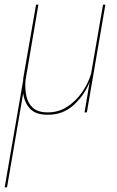

<svg xmlns="http://www.w3.org/2000/svg" viewBox="-20 -480 500 820"><path d="M144 -460H134L80 -150Q79 -147 79 -143.5Q79 -140 79 -137L0 320H10L79 -82Q84 -42 108 -16Q132 10 183 10Q247 11 293.5 -30.5Q340 -72 363 -130L341 0H351L430 -460H420L369 -165Q357 -124 330.5 -86Q304 -48 267 -24Q230 0 184 0Q142 0 120.5 -19.5Q99 -39 92.5 -70.5Q86 -102 89 -138Z"/></svg>

Font: Jost* 200 Hairline Italic
Style: Italic
Weight: 100
Italic angle: -10°
Version: Version 3.200; ttfautohint (v0.97) -l 8 -r 50 -G 200 -x 14 -